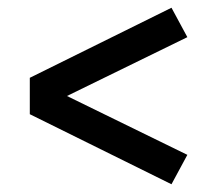

<svg xmlns="http://www.w3.org/2000/svg" viewBox="-20 -588 540 496"><path d="M423 -112 464 -188 153 -340 464 -492 423 -568 57 -387V-293Z"/></svg>

Font: Iosevka SS08 Medium
Style: Regular
Weight: 500
Monospace: yes
Designer: Belleve Invis
Foundry: Belleve Invis
Version: Version 3.4.3; ttfautohint (v1.8.3)